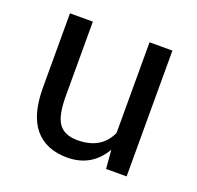

<svg xmlns="http://www.w3.org/2000/svg" viewBox="-93 -574 698 682"><g transform="rotate(20 256.0 -232.5)"><path d="M226.1 10.3Q146 10.3 103.5 -40.3Q61 -90.8 61 -194.3V-474.6H147.5V-193.4Q147.5 -118.7 169.2 -89.4Q190.9 -60.1 239.7 -60.1Q329.1 -60.1 361.8 -131.8V-474.6H448.2V1H370.6L364.7 -69.3Q317.9 10.3 226.1 10.3Z"/></g></svg>

Font: Yantramanav
Style: Regular
Weight: 400
Version: Version 1.001;PS 1.0;hotconv 1.0.72;makeotf.lib2.5.5900; ttf